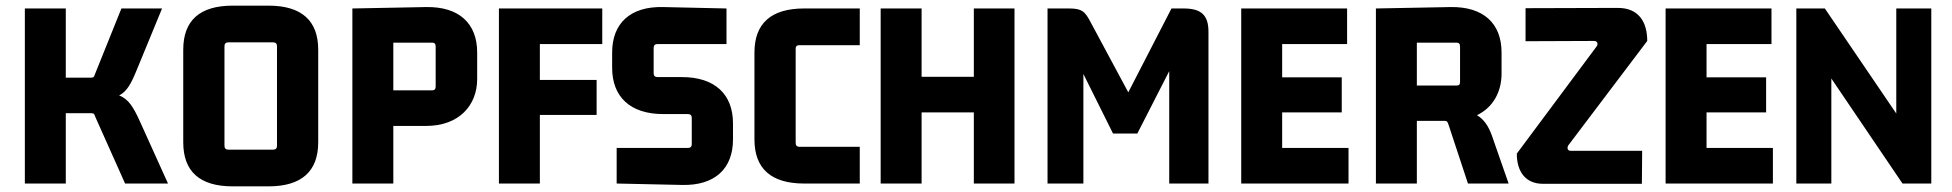

<svg xmlns="http://www.w3.org/2000/svg" viewBox="-20 -650 6913 680"><path d="M304 -249C314 -249 314 -245 318 -235L423 0H575L476 -219C452 -272 435 -299 402 -312C429 -326 444 -352 465 -404L554 -620H410L317 -389C313 -379 313 -375 303 -375H213V-620H68V0H213V-249Z M947 -500C956 -500 961 -496 961 -486V-134C961 -124 956 -120 947 -120H789C780 -120 775 -124 775 -134V-486C775 -496 780 -500 789 -500ZM629 -146C629 -43 687 10 804 10H931C1048 10 1107 -43 1107 -146V-474C1107 -577 1048 -630 931 -630H804C687 -630 629 -577 629 -474Z M1373 0V-204H1489C1606 -204 1670 -277 1670 -370V-464C1670 -567 1606 -627 1489 -625L1228 -620V0ZM1510 -499C1519 -499 1523 -495 1523 -485V-344C1523 -334 1519 -330 1510 -330H1373V-499Z M2093 -367H1892V-494H2113V-620H1747V0H1892V-243H2093Z M2309 -377C2300 -377 2295 -381 2295 -391V-480C2295 -490 2300 -494 2309 -494H2553V-620L2329 -625C2212 -628 2148 -567 2148 -464V-410C2148 -307 2212 -246 2329 -246H2416C2425 -246 2430 -242 2430 -232V-140C2430 -130 2425 -126 2416 -126H2164V0L2395 5C2512 8 2576 -53 2576 -156V-213C2576 -316 2512 -377 2395 -377Z M3025 -130H2812C2803 -130 2798 -134 2798 -144V-477C2798 -487 2803 -490 2812 -490H3025V-620H2828C2711 -620 2652 -567 2652 -464V-156C2652 -53 2711 0 2828 0H3025Z M3429 0H3573V-620H3429V-378H3244V-620H3099V0H3244V-252H3429Z M4172 -620H4129L3976 -323L3838 -580C3822 -608 3812 -620 3767 -620H3690V0H3817V-388L3922 -177H4008L4121 -398V0H4260V-537C4260 -596 4235 -620 4172 -620Z M4756 0V-126H4521V-252H4732V-376H4521V-494H4751V-620H4376V0Z M4998 0V-222H5095C5107 -222 5107 -217 5111 -206L5179 0H5323L5263 -172C5250 -207 5234 -228 5211 -242C5269 -270 5298 -326 5298 -389V-464C5298 -567 5234 -627 5117 -625L4853 -620V0ZM5138 -499C5147 -499 5151 -495 5151 -485V-360C5151 -350 5147 -347 5138 -347H4998V-499Z M5796 -116H5542C5531 -116 5529 -128 5535 -136L5814 -505C5814 -573 5783 -622 5710 -622L5383 -621V-504L5626 -505C5637 -505 5641 -495 5635 -486L5352 -106C5352 -43 5382 1 5445 1H5795Z M6259 0V-126H6024V-252H6235V-376H6024V-494H6254V-620H5879V0Z M6718 0H6820V-620H6696V-248L6443 -620H6342V0H6466V-372Z"/></svg>

Font: Gemini
Style: Regular
Weight: 700
Designer: Pushpananda Ekanayake, Sol Matas, Kosala Senevirathne
Foundry: Mooniak
Version: Version 1.000;PS 1.0;hotconv 1.0.86;makeotf.lib2.5.63406